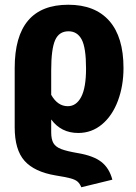

<svg xmlns="http://www.w3.org/2000/svg" viewBox="-20 -568 575 810"><path d="M454 190 323 222Q317 207 307.5 198.5Q298 190 278 184.5Q258 179 214 172Q125 157 83.5 110.5Q42 64 42 -31V-281Q42 -548 268 -548Q381 -548 441 -480Q501 -412 501 -281Q501 -206 477.5 -143Q454 -80 410.5 -43.5Q367 -7 310 -7Q238 -7 196 -64V-10Q196 20 205.5 36Q215 52 238.5 61Q262 70 309 78Q374 89 407.5 115Q441 141 454 190ZM196 -271V-168Q223 -120 266 -120Q302 -120 322.5 -159Q343 -198 343 -279Q343 -367 324.5 -401.5Q306 -436 269 -436Q229 -436 212.5 -398.5Q196 -361 196 -271Z"/></svg>

Font: Fira Sans Condensed
Style: Bold
Weight: 700
Width: 3
Designer: bBox Type GmbH & Carrois Corporate GbR & Edenspiekermann AG
Foundry: bBox Type GmbH & Carrois Corporate GbR & Edenspiekermann AG
Version: Version 4.301